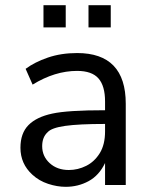

<svg xmlns="http://www.w3.org/2000/svg" viewBox="-20 -715 629 742"><path d="M234 7Q201 7 166 -4.5Q131 -16 105 -40Q59 -82 59 -144Q59 -200 90 -231.5Q121 -263 182 -276Q241 -289 386 -289V-323Q386 -383 360.5 -412Q335 -441 278 -441Q192 -441 106 -388L79 -449Q114 -475 165 -492.5Q216 -510 278 -510Q466 -510 466 -314V0H386V-85Q363 -37 322.5 -15Q282 7 234 7ZM246 -58Q281 -58 313 -74Q345 -90 365.5 -123Q386 -156 386 -207V-236Q285 -236 232 -228.5Q179 -221 164 -204Q143 -185 143 -150Q143 -111 172 -84.5Q201 -58 246 -58ZM322 -609V-695H408V-609ZM148 -609V-695H234V-609Z"/></svg>

Font: Winston
Style: Regular
Weight: 400
Designer: Original fonts by Vernon Adams / Changes by Cristiano Sobral
Foundry: Original fonts by Vernon Adams / Changes by Cristiano Sobral
Version: Version 2.503;July 17, 2020;FontCreator 13.0.0.2655 64-bit